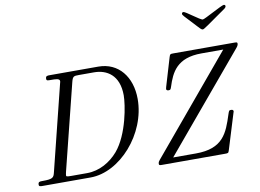

<svg xmlns="http://www.w3.org/2000/svg" viewBox="-93 -1073 1645 1216"><g transform="rotate(-10 729.5 -465.0)"><path d="M1145 -920C1145 -911 1146 -912 1229 -823C1237 -815 1248 -800 1258 -800C1267 -800 1291 -819 1410 -902C1419 -908 1425 -914 1425 -921C1425 -927 1420 -930 1415 -930C1400 -930 1282 -862 1269 -862C1252 -862 1170 -930 1155 -930C1149 -930 1145 -925 1145 -920ZM835 -9C835 0 842 0 858 0H1258C1280 0 1281 0 1287 -18L1355 -239C1356 -241 1360 -254 1360 -255C1360 -267 1350 -267 1344 -267C1333 -267 1332 -266 1324 -242C1287 -127 1253 -34 1079 -34H932L1447 -648C1458 -661 1459 -669 1459 -674C1459 -683 1453 -683 1436 -683H1049C1027 -683 1026 -682 1020 -663L966 -482C965 -480 963 -470 963 -469C963 -458 975 -458 978 -458C990 -458 991 -462 996 -476C1025 -567 1065 -652 1223 -652H1363L846 -34C841 -28 835 -21 835 -9ZM63 -12C63 0 72 0 88 0H395C584 0 775 -213 775 -438C775 -581 694 -683 565 -683H253C237 -683 226 -683 226 -664C226 -652 234 -652 253 -652C284 -652 311 -652 311 -635C311 -632 311 -630 307 -616L172 -73C164 -39 158 -31 90 -31C74 -31 63 -31 63 -12ZM244 -41C244 -47 247 -57 248 -63L386 -616C395 -651 402 -652 435 -652H532C613 -652 692 -607 692 -476C692 -417 663 -230 578 -130C529 -73 458 -31 378 -31H275C244 -31 244 -34 244 -41Z"/></g></svg>

Font: CMU Serif
Style: Italic
Weight: 500
Italic angle: -14.04°
Version: Version 0.7.0